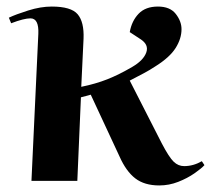

<svg xmlns="http://www.w3.org/2000/svg" viewBox="-20 -552 644 586"><path d="M76 0 97 -449Q99 -496 73 -496Q53 -496 14 -481L7 -498Q28 -508 66 -520Q104 -532 138 -532Q197 -532 217 -508.5Q237 -485 235 -434L228 -287Q272 -296 307.5 -310Q343 -324 384 -348Q418 -368 426.5 -392Q435 -416 408 -433L376 -454Q382 -488 403 -510Q424 -532 462 -532Q499 -532 516.5 -509.5Q534 -487 534 -463Q534 -434 516 -405.5Q498 -377 455 -350Q437 -338 418 -328Q399 -318 376 -306L474 -114Q496 -72 510 -58.5Q524 -45 542 -45Q570 -45 596 -60L604 -48Q595 -38 573.5 -23Q552 -8 524 3Q496 14 466 14Q421 14 393 -7.5Q365 -29 345 -74L257 -263Q250 -261 242.5 -259Q235 -257 227 -255L216 0Z"/></svg>

Font: Literata 72pt
Style: Bold Italic
Weight: 700
Italic angle: -2°
Designer: Latin by Veronika Burian and Jose Scaglione. Greek by Irene Vlachou. Cyrillic by Vera Evstafieva
Foundry: TypeTogether
Version: Version 3.002